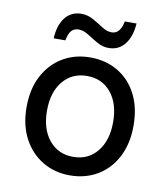

<svg xmlns="http://www.w3.org/2000/svg" viewBox="-80 -757 726 834"><g transform="rotate(10 283.5 -340.0)"><path d="M283.3 10Q215.8 10 162.5 -22.1Q109.2 -54.2 78.3 -112.5Q47.5 -170.8 47.5 -250Q47.5 -330 78.3 -388.3Q109.2 -446.7 162.5 -478.3Q215.8 -510 283.3 -510Q352.5 -510 405.8 -478.3Q459.2 -446.7 489.2 -388.3Q519.2 -330 519.2 -250Q519.2 -170.8 488.8 -112.1Q458.3 -53.3 405 -21.7Q351.7 10 283.3 10ZM283.3 -71.7Q350 -71.7 389.6 -120.4Q429.2 -169.2 429.2 -250Q429.2 -331.7 389.6 -380Q350 -428.3 283.3 -428.3Q217.5 -428.3 177.5 -380Q137.5 -331.7 137.5 -250Q137.5 -169.2 177.5 -120.4Q217.5 -71.7 283.3 -71.7ZM111.7 -564.2Q115 -624.2 141.7 -657.1Q168.3 -690 212.5 -690Q240.8 -690 265.4 -675.8Q290 -661.7 312.1 -647.5Q334.2 -633.3 354.2 -633.3Q392.5 -633.3 403.3 -690H455Q450.8 -630.8 424.2 -597.5Q397.5 -564.2 353.3 -564.2Q326.7 -564.2 302.1 -578.3Q277.5 -592.5 255.4 -606.7Q233.3 -620.8 212.5 -620.8Q191.7 -620.8 180 -607.1Q168.3 -593.3 163.3 -564.2Z"/></g></svg>

Font: Funnel Sans
Style: Regular
Weight: 400
Designer: NORD ID, Kristian Moeller
Foundry: Dicotype
Version: Version 1.000